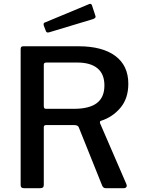

<svg xmlns="http://www.w3.org/2000/svg" viewBox="-20 -984 744 1004"><path d="M643 -13Q643 -8 639 -4Q635 0 629 0H532Q520 0 514 -14L392 -318Q388 -330 367 -330H221Q209 -330 209 -319V-18Q209 -8 204.5 -4Q200 0 190 0H105Q96 0 92 -4Q88 -8 88 -16V-727Q88 -735 91 -738.5Q94 -742 102 -742H391Q515 -742 583 -691.5Q651 -641 651 -546Q651 -469 609.5 -420Q568 -371 507 -352Q501 -350 503 -340L641 -21Q643 -15 643 -13ZM526 -537Q526 -597 489.5 -627Q453 -657 384 -657H225Q216 -657 212.5 -654.5Q209 -652 209 -645V-429Q209 -415 220 -415H367Q447 -415 486.5 -445Q526 -475 526 -537ZM478 -904Q480 -898 480 -897Q480 -889 466 -884L237 -815Q234 -814 230 -814Q222 -814 219 -824L209 -850Q208 -852 208 -856Q208 -865 214 -866L447 -963L451 -964Q458 -964 461 -956Z"/></svg>

Font: Libre Franklin Medium
Style: Regular
Weight: 500
Designer: Pablo Impallari, Rodrigo Fuenzalida
Foundry: Impallari Type
Version: Version 1.002; ttfautohint (v1.5)